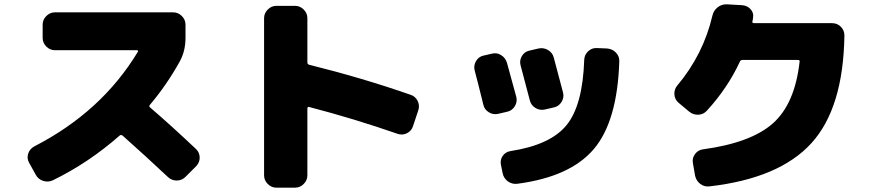

<svg xmlns="http://www.w3.org/2000/svg" viewBox="-20 -807 4040 887"><path d="M673 -311Q773 -225 885 -119Q902 -103 902.5 -80Q903 -57 887 -40L837 10Q820 27 796.5 27Q773 27 756 11Q656 -83 547 -180Q539 -186 533 -181Q390 -55 224 26Q202 36 179 28.5Q156 21 145 0L114 -56Q103 -76 110.5 -98Q118 -120 139 -131Q450 -291 617 -568Q619 -570 617.5 -572.5Q616 -575 613 -575H234Q211 -575 194 -592Q177 -609 177 -632V-693Q177 -716 194 -733Q211 -750 234 -750H780Q803 -750 820 -733Q837 -716 837 -693V-632Q837 -572 811 -524Q750 -414 672 -322Q667 -317 673 -311Z M1877 -369Q1899 -362 1909.5 -340.5Q1920 -319 1912 -296L1888 -224Q1881 -202 1860 -191.5Q1839 -181 1816 -189Q1615 -259 1407 -313Q1404 -314 1402 -311.5Q1400 -309 1400 -306V3Q1400 26 1383 43Q1366 60 1343 60H1257Q1234 60 1217 43Q1200 26 1200 3V-723Q1200 -746 1217 -763Q1234 -780 1257 -780H1343Q1366 -780 1383 -763Q1400 -746 1400 -723V-519Q1400 -510 1408 -508Q1657 -446 1877 -369Z M2785 -583Q2809 -581 2825.5 -564Q2842 -547 2841 -523Q2832 -246 2723 -118Q2614 10 2370 42Q2346 45 2326.5 31Q2307 17 2302 -7L2294 -47Q2290 -69 2302.5 -87Q2315 -105 2338 -109Q2522 -137 2597 -228.5Q2672 -320 2679 -531Q2680 -554 2697 -570Q2714 -586 2737 -585ZM2365 -360Q2371 -337 2358.5 -316.5Q2346 -296 2324 -291L2281 -281Q2258 -276 2238 -288.5Q2218 -301 2213 -323Q2187 -429 2173 -481Q2167 -504 2179 -524.5Q2191 -545 2213 -550L2252 -559Q2275 -565 2295 -552.5Q2315 -540 2322 -517Q2349 -421 2365 -360ZM2468 -583Q2491 -588 2511.5 -576Q2532 -564 2538 -542Q2570 -422 2581 -380Q2587 -357 2574.5 -336.5Q2562 -316 2540 -311L2497 -301Q2474 -296 2454 -308Q2434 -320 2428 -342Q2426 -348 2385 -505Q2379 -528 2391 -548Q2403 -568 2425 -573Z M3824 -700Q3848 -700 3864.5 -683.5Q3881 -667 3881 -643Q3876 -307 3728 -145Q3580 17 3258 54Q3234 57 3215 42.5Q3196 28 3191 4L3181 -54Q3177 -77 3191 -95.5Q3205 -114 3227 -117Q3449 -147 3550.5 -237Q3652 -327 3674 -522Q3676 -530 3666 -530H3410Q3401 -530 3398 -522Q3342 -401 3246 -296Q3230 -278 3206 -277Q3182 -276 3163 -292L3114 -333Q3097 -348 3095.5 -371Q3094 -394 3109 -412Q3229 -555 3271 -734Q3276 -758 3295 -773Q3314 -788 3338 -787L3409 -783Q3433 -781 3448 -764Q3463 -747 3459 -725Q3459 -722 3458 -717Q3457 -712 3456 -709Q3454 -700 3463 -700Z"/></svg>

Font: Rounded Mplus 1c Black
Style: Regular
Weight: 900
Version: Version 1.059.20150529